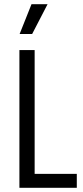

<svg xmlns="http://www.w3.org/2000/svg" viewBox="-20 -900 398 920"><path d="M73 0V-660H146V-67H348V0ZM134 -737H74L131 -880H208Z"/></svg>

Font: Bricolage Grotesque 10pt Condensed Light
Style: Regular
Weight: 300
Width: 3
Designer: Mathieu Triay
Foundry: Atelier Triay
Version: Version 1.000; ttfautohint (v1.8.4.7-5d5b);gftools[0.9.32]